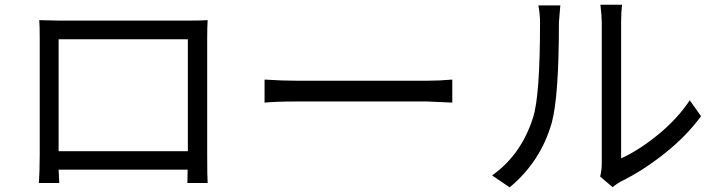

<svg xmlns="http://www.w3.org/2000/svg" viewBox="-20 -770 3040 814"><path d="M776.4 -603.5H228.5V-128.9H776.4ZM858.4 -607.4V-114.3Q858.4 -15.6 860.4 5.9H774.4Q774.4 4.9 774.9 -14.6Q775.4 -34.2 775.4 -50.8H228.5Q230.5 -2 231.4 5.9H144.5Q148.4 -41 148.4 -115.2V-607.4Q148.4 -660.2 146.5 -684.6Q224.6 -682.6 235.4 -682.6H772.5Q830.1 -682.6 860.4 -684.6Q858.4 -659.2 858.4 -607.4Z M1101.6 -335V-432.6Q1177.7 -427.7 1241.2 -427.7H1789.1Q1841.8 -427.7 1897.5 -432.6V-335Q1799.8 -339.8 1790 -339.8H1241.2Q1153.3 -339.8 1101.6 -335Z M2140.6 24.4 2066.4 -26.4Q2190.4 -114.3 2240.2 -272.5Q2269.5 -364.3 2269.5 -673.8Q2269.5 -709 2262.7 -747.1H2355.5Q2349.6 -676.8 2349.6 -674.8Q2349.6 -360.4 2319.3 -250Q2272.5 -85 2140.6 24.4ZM2577.1 23.4 2524.4 -21.5Q2531.2 -48.8 2531.2 -77.1V-675.8Q2531.2 -703.1 2525.4 -750H2617.2Q2613.3 -718.8 2613.3 -675.8V-98.6Q2688.5 -132.8 2769.5 -198.7Q2850.6 -264.6 2904.3 -344.7L2952.1 -277.3Q2890.6 -193.4 2797.9 -119.6Q2705.1 -45.9 2611.3 0Q2596.7 7.8 2577.1 23.4Z"/></svg>

Font: Gen Shin Gothic Regular
Style: Regular
Weight: 400
Designer: [Source Han Sans]
Ryoko NISHIZUKA  (kana & ideographs); Paul D. Hunt (Latin, Greek & Cyrillic); Wenlong ZHANG  (bopomofo
Version: Version 1.002.20150607